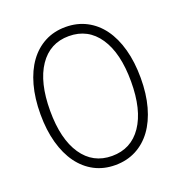

<svg xmlns="http://www.w3.org/2000/svg" viewBox="-133 -840 915 970"><g transform="rotate(-20 324.5 -355.0)"><path d="M324 16Q262 16 212.5 -10Q163 -36 128 -84Q93 -132 74 -200.5Q55 -269 55 -354Q55 -440 74 -509Q93 -578 128 -626Q163 -674 212.5 -700Q262 -726 324 -726Q386 -726 436 -700Q486 -674 521 -626Q556 -578 575 -509Q594 -440 594 -354Q594 -269 575 -200.5Q556 -132 521 -84Q486 -36 436 -10Q386 16 324 16ZM324 -33Q427 -33 484.5 -117.5Q542 -202 542 -354Q542 -507 484.5 -592Q427 -677 324 -677Q222 -677 164.5 -592Q107 -507 107 -354Q107 -202 164.5 -117.5Q222 -33 324 -33Z"/></g></svg>

Font: Geist ExtLt
Style: Regular
Weight: 400
Designer: Basement.studio, Andrés Briganti, Mateo Zaragoza
Foundry: Basement.studio, Vercel, Andrés Briganti, Guido Ferreyra, Mateo Zaragoza
Version: Version 1.401